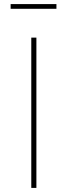

<svg xmlns="http://www.w3.org/2000/svg" viewBox="-20 -919 329 939"><path d="M256 -876V-899H32V-876ZM158 -735H133V0H158Z"/></svg>

Font: Glow Sans SC Normal Thin
Style: Regular
Weight: 100
Designer: Ryoko NISHIZUKA (kana, bopomofo & ideographs); Paul D. Hunt (Latin, Greek & Cyrillic); Sandoll Communications, Soo-young
Version: Version 0.93